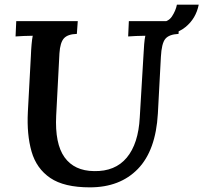

<svg xmlns="http://www.w3.org/2000/svg" viewBox="-20 -791 876 827"><path d="M752 -700 749 -645Q708 -643 692 -623.5Q676 -604 673 -546L660 -302Q651 -143 574 -63.5Q497 16 367 16Q256 16 196.5 -24.5Q137 -65 116 -138Q95 -211 100 -309L113 -550Q114 -577 116 -599.5Q118 -622 121 -637Q104 -637 82 -636Q60 -635 47 -634L50 -700H315L311 -645Q272 -644 255.5 -626Q239 -608 236 -561L222 -293Q216 -172 258 -113.5Q300 -55 385 -54Q476 -52 526 -112Q576 -172 582 -285L598 -553Q599 -578 601 -601Q603 -624 606 -637Q589 -637 567 -636Q545 -635 532 -634L535 -700ZM657 -638 668 -695Q704 -695 720.5 -720Q737 -745 742 -771H836Q824 -711 779 -674.5Q734 -638 657 -638Z"/></svg>

Font: Lora SemiBold
Style: Italic
Weight: 600
Italic angle: -3°
Designer: Olga Karpushina, Alexei Vanyashin (Cyrillic)
Foundry: Cyreal
Version: Version 3.011; ttfautohint (v1.8.4.7-5d5b)